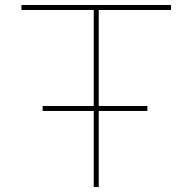

<svg xmlns="http://www.w3.org/2000/svg" viewBox="-20 -750 772 770"><path d="M151 -305V-325H571V-305ZM356 0V-710H66V-730H666V-710H376V0Z"/></svg>

Font: M PLUS 1 Thin
Style: Regular
Weight: 100
Designer: Coji Morishita
Foundry: UNDERFOREST DESIGN
Version: Version 1.001